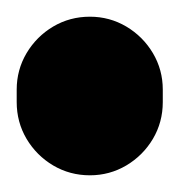

<svg xmlns="http://www.w3.org/2000/svg" viewBox="-20 -210 215 230"><path d="M0 -87.7H175V-102.7H0ZM87.7 -175Q63.7 -175 43.7 -163.2Q23.7 -151.3 11.8 -131.3Q0 -111.3 0 -87.7Q0 -63.7 11.8 -43.7Q23.7 -23.7 43.7 -11.8Q63.7 0 87.7 0Q111.3 0 131.3 -11.8Q151.3 -23.7 163.2 -43.7Q175 -63.7 175 -87.7Q175 -111.3 163.2 -131.3Q151.3 -151.3 131.3 -163.2Q111.3 -175 87.7 -175ZM87.7 -190Q63.7 -190 43.7 -178.2Q23.7 -166.3 11.8 -146.3Q0 -126.3 0 -102.7Q0 -78.7 11.8 -58.7Q23.7 -38.7 43.7 -26.8Q63.7 -15 87.7 -15Q111.3 -15 131.3 -26.8Q151.3 -38.7 163.2 -58.7Q175 -78.7 175 -102.7Q175 -126.3 163.2 -146.3Q151.3 -166.3 131.3 -178.2Q111.3 -190 87.7 -190Z"/></svg>

Font: Wavefont Thin
Style: Regular
Weight: 100
Monospace: yes
Version: Version 3.005;gftools[0.9.33]